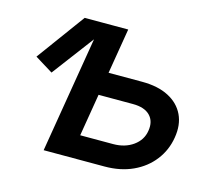

<svg xmlns="http://www.w3.org/2000/svg" viewBox="-81 -632 836 734"><g transform="rotate(15 336.5 -264.5)"><path d="M100.1 -294.4 28.8 -338.4 168.5 -529.3H276.9ZM286.1 -350.1H443.8Q506.8 -350.1 549.1 -328.1Q591.3 -306.2 609.9 -267.1Q628.4 -228 619.6 -176.3Q611.3 -125 580.3 -85Q549.3 -44.9 500.5 -22.5Q451.7 0 388.7 0H147.9L235.8 -529.3H340.8L268.1 -91.3H398.4Q444.8 -91.3 477.3 -114.5Q509.8 -137.7 515.6 -175.3Q522 -213.4 500 -236.1Q478 -258.8 431.6 -258.8H271Z"/></g></svg>

Font: Inter 24pt Medium
Style: Italic
Weight: 500
Italic angle: -9.3988°
Designer: Rasmus Andersson
Foundry: rsms
Version: Version 4.001;git-66647c0bb